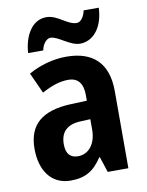

<svg xmlns="http://www.w3.org/2000/svg" viewBox="-86 -817 680 888"><g transform="rotate(-10 254.5 -372.5)"><path d="M82 -605H153C158 -636 179 -657 195 -657C231 -657 279 -606 327 -606C384 -606 436 -657 440 -755H369C363 -726 347 -703 328 -703C284 -703 246 -754 193 -754C122 -754 86 -679 82 -605ZM252 -558C190 -558 127 -540 74 -510L118 -413C165 -438 202 -451 243 -451C289 -451 311 -421 311 -368V-341L233 -338C102 -332 34 -279 34 -163C34 -65 81 10 174 10C246 10 285 -17 322 -73H325L349 0H446V-363C446 -494 377 -558 252 -558ZM268 -252 312 -254V-205C312 -137 276 -95 227 -95C192 -95 171 -114 171 -161C171 -216 200 -250 268 -252Z"/></g></svg>

Font: Noto Sans Sinhala Condensed
Style: Bold
Weight: 700
Width: 3
Designer: Jelle Bosma - Monotype Design Team
Foundry: Monotype Imaging Inc.
Version: Version 2.006